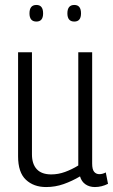

<svg xmlns="http://www.w3.org/2000/svg" viewBox="-20 -745 457 775"><path d="M166 10Q116 10 84.5 -19.5Q53 -49 53 -114V-534H109V-122Q109 -83 128.5 -62Q148 -41 187 -41Q215 -41 242.5 -51Q270 -61 296 -77V-534H352V-85Q352 -61 360 -51.5Q368 -42 381 -42Q394 -42 407 -49L416 -3Q390 10 363 10Q341 10 325 -1Q309 -12 303 -33Q271 -14 237 -2Q203 10 166 10ZM280 -658Q252 -658 252 -691Q252 -725 280 -725Q307 -725 307 -691Q307 -658 280 -658ZM127 -658Q99 -658 99 -691Q99 -725 127 -725Q154 -725 154 -691Q154 -658 127 -658Z"/></svg>

Font: Georama SemiCondensed Light
Style: Regular
Weight: 300
Width: 4
Designer: Jean-Baptiste Levee
Foundry: Production Type
Version: Version 1.000